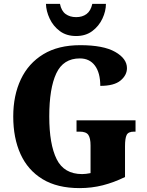

<svg xmlns="http://www.w3.org/2000/svg" viewBox="-20 -956 756 986"><path d="M389 10Q274 10 198.5 -36Q123 -82 85.5 -164.5Q48 -247 48 -358Q48 -466 87 -548.5Q126 -631 202.5 -677.5Q279 -724 392 -724Q511 -724 571.5 -689.5Q632 -655 632 -606Q632 -570 599 -542.5Q566 -515 495 -515Q495 -582 467.5 -619Q440 -656 390 -656Q305 -656 269 -579Q233 -502 233 -358Q233 -215 271 -138.5Q309 -62 402 -62Q420 -62 445 -67V-209Q445 -247 433.5 -263.5Q422 -280 389 -280H373V-338H676V-280H668Q639 -280 630.5 -263Q622 -246 622 -205V-47Q565 -19 508 -4.5Q451 10 389 10ZM371 -771Q321 -771 287 -796.5Q253 -822 235 -860.5Q217 -899 216 -936H288Q295 -900 317 -884Q339 -868 371 -868Q403 -868 424.5 -884Q446 -900 454 -936H524Q524 -899 506 -860.5Q488 -822 454 -796.5Q420 -771 371 -771Z"/></svg>

Font: Noto Serif Tamil Condensed Black
Style: Italic
Weight: 900
Width: 3
Italic angle: -12°
Designer: Indian Type Foundry, Tom Grace, and the Monotype Design Team
Foundry: Monotype Imaging Inc.
Version: Version 2.003; ttfautohint (v1.8.4.7-5d5b)